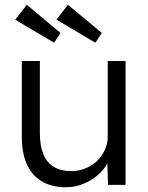

<svg xmlns="http://www.w3.org/2000/svg" viewBox="-20 -779 622 809"><path d="M72 -203V-522H148V-218Q148 -165 162.5 -129.5Q177 -94 206.5 -76Q236 -58 279 -58Q312 -58 340 -69.5Q368 -81 389 -101Q410 -121 422 -148Q434 -175 434 -205V-522H509V0H435L432 -110L444 -116Q432 -81 404 -52.5Q376 -24 337.5 -7Q299 10 258 10Q198 10 156.5 -14.5Q115 -39 93.5 -86Q72 -133 72 -203ZM382 -599 218 -696 266 -759 409 -640ZM93 -759 235 -640 208 -599 44 -696Z"/></svg>

Font: Mach Light
Style: Regular
Weight: 300
Version: Version 1.002